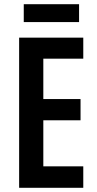

<svg xmlns="http://www.w3.org/2000/svg" viewBox="-20 -893 463 913"><path d="M376 0H71V-714H376V-614H186V-422H363V-321H186V-102H376ZM356 -873V-788H93V-873Z"/></svg>

Font: Noto Sans Kannada ExtraCondensed SemiBold
Style: Regular
Weight: 600
Width: 2
Designer: Jelle Bosma - Monotype Design Team
Foundry: Monotype Imaging Inc.
Version: Version 2.005; ttfautohint (v1.8.4.7-5d5b)